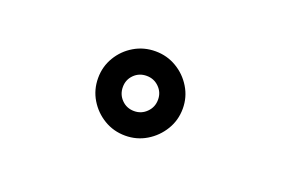

<svg xmlns="http://www.w3.org/2000/svg" viewBox="-46 -902 792 518"><g transform="rotate(20 350.0 -643.0)"><path d="M331.5 -522.5Q298 -522.5 270.5 -539Q243 -555.5 226.5 -583Q210 -610.5 210 -644Q210 -677 226.5 -704.5Q243 -732 270.5 -748.2Q298 -764.5 331.5 -764.5Q364.5 -764.5 392 -748.2Q419.5 -732 436.2 -704.5Q453 -677 453 -644Q453 -610.5 436.2 -583Q419.5 -555.5 392 -539Q364.5 -522.5 331.5 -522.5ZM331.5 -593Q352.5 -593 367.2 -607.8Q382 -622.5 382 -644Q382 -665 367.2 -679.5Q352.5 -694 331.5 -694Q310 -694 295.5 -679.5Q281 -665 281 -644Q281 -622.5 295.5 -607.8Q310 -593 331.5 -593Z"/></g></svg>

Font: Trispace SemiExpanded Medium
Style: Regular
Weight: 500
Width: 6
Designer: Tyler Finck
Foundry: Etcetera Type Company
Version: Version 1.210; ttfautohint (v1.8.3)